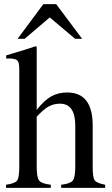

<svg xmlns="http://www.w3.org/2000/svg" viewBox="-20 -906 540 926"><path d="M376 -719H342L220 -822L99 -719H65L189 -886H251ZM487 0H275V-15Q319 -20 331 -35Q343 -50 343 -102V-300Q343 -406 269 -406Q239 -406 214 -392Q189 -378 157 -343V-102Q157 -50 169 -35Q181 -20 225 -15V0H9V-15Q52 -21 62.5 -35Q73 -49 73 -102V-573Q73 -605 63.5 -614.5Q54 -624 22 -624Q13 -624 10 -623V-639L37 -647Q114 -670 152 -683L157 -680V-376Q192 -421 226 -440.5Q260 -460 304 -460Q427 -460 427 -301V-102Q427 -50 436.5 -36.5Q446 -23 487 -15Z"/></svg>

Font: STIX MathJax Latin
Style: Regular
Weight: 400
Designer: MicroPress Inc., with final additions and corrections provided by Coen Hoffman, Elsevier (retired)
Version: Version 1.1.1